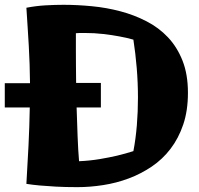

<svg xmlns="http://www.w3.org/2000/svg" viewBox="-38 -749 827 799"><path d="M226.1 -729Q283.7 -729 344.5 -723.1Q405.3 -717.3 462.6 -702.1Q520 -687 571.3 -660.6Q622.6 -634.3 660.9 -593.8Q699.2 -553.2 721.7 -496.3Q744.1 -439.5 744.1 -362.8Q744.1 -288.6 724.6 -231Q705.1 -173.3 671.6 -129.6Q638.2 -85.9 593.3 -55.7Q548.3 -25.4 497.3 -6.3Q446.3 12.7 391.6 21.2Q336.9 29.8 284.2 29.8Q232.9 29.8 193.8 27.6Q154.8 25.4 127.4 22.9Q95.7 20 71.8 16.1Q76.7 -64 80.6 -142.8Q84.5 -221.7 85.9 -301.8H-18.1V-402.8H86.9Q86.4 -443.8 85.2 -481.9Q84 -520 81.8 -557.9Q79.6 -595.7 77.1 -634.8Q74.7 -673.8 71.8 -716.8Q112.8 -724.6 151.9 -726.8Q190.9 -729 226.1 -729ZM381.8 -301.8H280.8Q282.7 -241.2 284.9 -182.6Q287.1 -124 291 -78.1Q335.9 -80.1 376.7 -86.9Q417.5 -93.8 448.7 -101.1Q485.4 -109.9 517.1 -120.1Q526.9 -171.4 531.5 -227.8Q536.1 -284.2 536.1 -342.8Q536.1 -404.8 531 -466.1Q525.9 -527.3 517.1 -584Q490.2 -591.8 457.5 -597.7Q429.7 -603 392.6 -607.4Q355.5 -611.8 313 -611.8Q304.7 -611.8 295.9 -611.8Q287.1 -611.8 277.8 -610.8Q277.8 -603 277.8 -584Q277.8 -564.9 277.8 -537.4Q277.8 -509.8 278.1 -475.8Q278.3 -441.9 278.8 -403.8H381.8Z"/></svg>

Font: Galindo
Style: Regular
Weight: 400
Version: Version 1.000